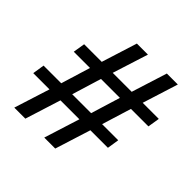

<svg xmlns="http://www.w3.org/2000/svg" viewBox="-185 -896 1062 1062"><g transform="rotate(45 346.0 -365.0)"><path d="M158.2 0H71.8L138.2 -209H11.2L22 -278.8H160.2L212.9 -451.2H85.9L97.2 -521H234.9L300.8 -730H387.2L320.8 -521H469.2L535.2 -730H621.1L555.2 -521H681.2L669.9 -451.2H533.2L480 -278.8H606L595.2 -209H458L392.1 0H306.2L372.1 -209H224.1ZM246.1 -278.8H394L446.8 -451.2H298.8Z"/></g></svg>

Font: Sora Italic
Style: Regular
Weight: 400
Designer: Jonathan Barnbrook, Julián Moncada
Foundry: Barnbrook Fonts
Version: Version 2.000